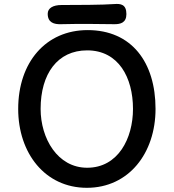

<svg xmlns="http://www.w3.org/2000/svg" viewBox="-20 -918 862 953"><path d="M70.3 -377.4C70.3 -157.7 203.6 14.2 411.1 14.2C619.1 14.2 752 -157.7 752 -377.4C752 -608.9 633.3 -768.6 415 -768.6C207.5 -768.6 70.3 -608.9 70.3 -377.4ZM181.6 -377.4C181.6 -551.8 265.6 -668 412.6 -668C568.4 -668 640.1 -533.2 640.1 -377.4C640.1 -231 566.4 -85.4 412.6 -85.4C265.6 -85.4 181.6 -231 181.6 -377.4ZM282.2 -797.9C386.2 -800.8 485.8 -798.3 548.8 -797.9C578.1 -797.9 607.4 -805.2 607.4 -848.1C607.4 -896.5 579.1 -900.4 547.4 -897.9C493.2 -893.6 356.4 -893.1 285.2 -893.1C243.7 -893.1 216.8 -877.9 216.8 -849.6C216.8 -805.7 248.5 -796.9 282.2 -797.9Z"/></svg>

Font: Autour One
Style: Regular
Weight: 400
Designer: Eben Sorkin
Foundry: Eben Sorkin
Version: Version 1.002